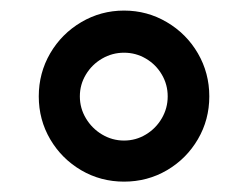

<svg xmlns="http://www.w3.org/2000/svg" viewBox="-20 -733 472 365"><path d="M53.7 -549.8Q53.7 -594.2 75.4 -631.6Q97.2 -668.9 134.5 -690.9Q171.9 -712.9 215.8 -712.9Q259.8 -712.9 297.1 -690.9Q334.5 -668.9 356.2 -631.6Q377.9 -594.2 377.9 -549.8Q377.9 -505.4 356.2 -468.3Q334.5 -431.2 297.4 -409.4Q260.3 -387.7 215.8 -387.7Q171.4 -387.7 134.3 -409.4Q97.2 -431.2 75.4 -468.3Q53.7 -505.4 53.7 -549.8ZM298.8 -549.8Q298.8 -572.3 287.6 -591.3Q276.4 -610.4 257.3 -621.6Q238.3 -632.8 215.8 -632.8Q193.4 -632.8 174.1 -621.6Q154.8 -610.4 143.3 -591.3Q131.8 -572.3 131.8 -549.8Q131.8 -527.3 143.3 -508.1Q154.8 -488.8 174.1 -477.3Q193.4 -465.8 215.8 -465.8Q238.3 -465.8 257.3 -477.3Q276.4 -488.8 287.6 -508.1Q298.8 -527.3 298.8 -549.8Z"/></svg>

Font: Pretendard JP Medium
Style: Regular
Weight: 500
Designer: Base glyphs from Inter by Rasmus Andersson; Hangeul glyphs from Noto Sans CJK(Source Han Sans) by Jang Soo-young and Kan
Foundry: Kil Hyung-jin
Version: Version 1.309